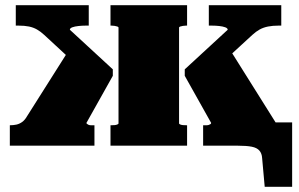

<svg xmlns="http://www.w3.org/2000/svg" viewBox="-20 -563 1156 742"><path d="M1045 0H765V-79H770Q775 -79 779.5 -79Q784 -79 787.5 -80.5Q791 -82 793.5 -83.5Q796 -85 796 -88L694 -270V-295L860 -448Q860 -454 850.5 -457.5Q841 -461 827 -462.5Q813 -464 799 -464H787V-543H1067V-464H1056Q1034 -464 1016 -460.5Q998 -457 983.5 -449Q969 -441 955 -428L794 -280L858 -388L1045 -90ZM18 0V-79H20Q32 -79 43.5 -81.5Q55 -84 65.5 -91.5Q76 -99 84 -113L258 -388L311 -280L151 -428Q137 -441 123 -449Q109 -457 92 -460.5Q75 -464 52 -464H41V-543H323V-464H311Q298 -464 283.5 -462.5Q269 -461 259.5 -457.5Q250 -454 250 -448L416 -295V-270L314 -88Q314 -86 316.5 -84Q319 -82 322.5 -80.5Q326 -79 330.5 -79Q335 -79 340 -79H345V0ZM852 0V-90H1109V159H1003L993 48Q992 30 982.5 19Q973 8 953 4Q933 0 898 0ZM407 -464V-543H703V-464H699Q693 -464 687 -463Q681 -462 676.5 -460.5Q672 -459 672 -456V-86Q672 -84 676.5 -82Q681 -80 687 -79.5Q693 -79 699 -79H703V0H407V-79H411Q417 -79 423 -79.5Q429 -80 433.5 -82Q438 -84 438 -86V-456Q438 -459 433.5 -460.5Q429 -462 423 -463Q417 -464 411 -464Z"/></svg>

Font: Roboto Serif Black
Style: Regular
Weight: 900
Designer: Greg Gazdowicz
Foundry: Commercial Type
Version: Version 1.008